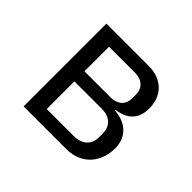

<svg xmlns="http://www.w3.org/2000/svg" viewBox="-123 -681 846 846"><g transform="rotate(45 300.0 -258.0)"><path d="M106.9 0H372.9C470.2 0 523.1 -71 523.1 -154.1C523.1 -218 484 -266 404.1 -272V-275.9C470.2 -284.1 505 -321 505 -384.9C505 -464.1 453.8 -516 370 -516H106.9ZM187.1 -63.9V-236.2H359C407 -236.2 437.9 -209.2 437.9 -161.9V-138.8C437.9 -92 407 -63.9 353 -63.9ZM187.1 -299V-452.1H349.1C393.1 -452.1 420.1 -426.8 420.1 -386V-364C420.1 -323.2 393.1 -299 349.1 -299Z"/></g></svg>

Font: Margiela Mono
Style: Regular
Weight: 400
Designer: Mike Abbink, Paul van der Laan, Pieter van Rosmalen
Foundry: Bold Monday
Version: Version 2.003 2021